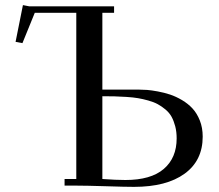

<svg xmlns="http://www.w3.org/2000/svg" viewBox="-20 -727 859 752"><path d="M41 -563 69.8 -707 95.2 -702.1H426.8V-676.8H380.9V-376H524.9Q539.6 -376 556.2 -374.8Q572.8 -373.5 597.9 -368.9Q623 -364.3 646 -356.7Q668.9 -349.1 692.9 -335Q716.8 -320.8 734.1 -302Q751.5 -283.2 762.7 -254.9Q773.9 -226.6 773.9 -191.9Q773.9 -98.1 702.9 -46.6Q631.8 4.9 504.9 4.9Q471.7 4.9 394.5 2.4Q317.4 0 278.8 0H232.9V-25.9H278.8V-676.8H116.2L67.9 -558.1ZM380.9 -25.9Q435.1 -22 471.2 -22Q570.8 -22 621.3 -65.2Q671.9 -108.4 671.9 -185.1Q671.9 -210.9 666.3 -232.4Q660.6 -253.9 651.9 -269.8Q643.1 -285.6 628.2 -298.1Q613.3 -310.5 598.1 -318.8Q583 -327.1 561 -333.3Q539.1 -339.4 520.5 -342.5Q502 -345.7 475.3 -347.4Q448.7 -349.1 429 -349.6Q409.2 -350.1 380.9 -350.1Z"/></svg>

Font: Dehuti
Style: Bold
Weight: 700
Version: Version 1.2